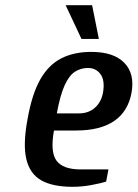

<svg xmlns="http://www.w3.org/2000/svg" viewBox="-20 -710 530 740"><path d="M260 10Q183 10 139 -15Q95 -40 81.5 -96.5Q68 -153 86 -250Q103 -347 135 -403.5Q167 -460 216 -485Q265 -510 332 -510Q418 -510 459 -468Q500 -426 487 -353Q474 -281 420.5 -244Q367 -207 273 -207H188Q173 -124 198 -90.5Q223 -57 291 -57H398L389 -10Q366 -3 330.5 3.5Q295 10 260 10ZM199 -273H284Q321 -273 345.5 -294.5Q370 -316 377 -353Q385 -400 367.5 -424Q350 -448 319 -448Q292 -448 269.5 -434Q247 -420 229.5 -382Q212 -344 199 -273ZM294 -560 233 -690H335L361 -560Z"/></svg>

Font: Cuprum SemiBold
Style: Italic
Weight: 600
Italic angle: -10°
Version: Version 3.000